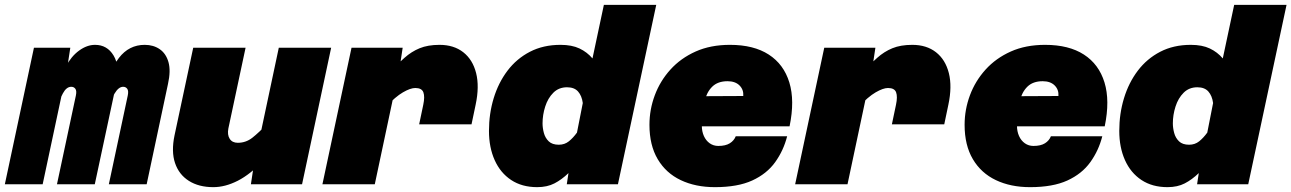

<svg xmlns="http://www.w3.org/2000/svg" viewBox="-48 -760 5327 792"><path d="M401 0 479 -366Q483 -385 477 -393.5Q471 -402 460 -402Q441 -402 424.5 -374Q408 -346 381 -277L392 -378Q401 -467 442.5 -521Q484 -575 549 -575Q585 -575 611 -557Q637 -539 647 -503.5Q657 -468 645 -414L557 0ZM-28 0 92 -563H242L227 -465L128 0ZM187 0 265 -366Q269 -385 263 -393.5Q257 -402 246 -402Q226 -402 211.5 -375Q197 -348 170 -277L195 -385Q201 -443 223.5 -485.5Q246 -528 278.5 -551.5Q311 -575 344 -575Q394 -575 420.5 -531Q447 -487 432 -416L343 0Z M965 -563 894 -230Q889 -204 899.5 -187.5Q910 -171 933 -171Q966 -171 992.5 -191.5Q1019 -212 1060 -255L1041 -100Q985 -41 933 -14.5Q881 12 832 12Q772 12 731 -14Q690 -40 674 -87.5Q658 -135 672 -202L749 -563ZM1318 -563 1198 0H987L998 -73L1102 -563Z M1681 -247 1698 -328Q1705 -361 1698.5 -379Q1692 -397 1665 -397Q1645 -397 1614 -379Q1583 -361 1545 -320L1557 -462Q1592 -496 1620.5 -521.5Q1649 -547 1683 -561Q1717 -575 1765 -575Q1824 -575 1863 -544.5Q1902 -514 1916 -458.5Q1930 -403 1914 -328L1897 -247ZM1282 0 1402 -563H1613L1602 -490L1498 0Z M2264 -575Q2311 -575 2342.5 -560Q2374 -545 2396 -519L2443 -740H2659L2501 0H2290L2297 -46Q2269 -19 2239 -3.5Q2209 12 2168 12Q2105 12 2060.5 -17.5Q2016 -47 1992.5 -99.5Q1969 -152 1969 -220Q1969 -291 1988.5 -355Q2008 -419 2045.5 -468.5Q2083 -518 2138 -546.5Q2193 -575 2264 -575ZM2257 -163Q2281 -163 2298.5 -177Q2316 -191 2332 -213L2356 -335Q2352 -365 2336.5 -382.5Q2321 -400 2291 -400Q2257 -400 2234.5 -377.5Q2212 -355 2201 -320.5Q2190 -286 2190 -251Q2190 -232 2195.5 -211.5Q2201 -191 2215.5 -177Q2230 -163 2257 -163Z M2901 12Q2821 12 2760 -17Q2699 -46 2665 -103.5Q2631 -161 2631 -245Q2631 -308 2653 -367Q2675 -426 2717.5 -473Q2760 -520 2821.5 -547.5Q2883 -575 2963 -575Q3061 -575 3123 -535Q3185 -495 3208 -420Q3231 -345 3209 -239H2786L2814 -363L3018 -364Q3020 -390 3002.5 -407.5Q2985 -425 2953 -425Q2913 -425 2890 -402.5Q2867 -380 2857 -339Q2847 -298 2847 -242Q2847 -218 2855.5 -199Q2864 -180 2879.5 -169Q2895 -158 2915 -158Q2945 -158 2962.5 -169Q2980 -180 2987 -198H3199Q3184 -139 3149.5 -91Q3115 -43 3055 -15.5Q2995 12 2901 12Z M3631 -247 3648 -328Q3655 -361 3648.5 -379Q3642 -397 3615 -397Q3595 -397 3564 -379Q3533 -361 3495 -320L3507 -462Q3542 -496 3570.5 -521.5Q3599 -547 3633 -561Q3667 -575 3715 -575Q3774 -575 3813 -544.5Q3852 -514 3866 -458.5Q3880 -403 3864 -328L3847 -247ZM3232 0 3352 -563H3563L3552 -490L3448 0Z M4201 12Q4121 12 4060 -17Q3999 -46 3965 -103.5Q3931 -161 3931 -245Q3931 -308 3953 -367Q3975 -426 4017.5 -473Q4060 -520 4121.5 -547.5Q4183 -575 4263 -575Q4361 -575 4423 -535Q4485 -495 4508 -420Q4531 -345 4509 -239H4086L4114 -363L4318 -364Q4320 -390 4302.5 -407.5Q4285 -425 4253 -425Q4213 -425 4190 -402.5Q4167 -380 4157 -339Q4147 -298 4147 -242Q4147 -218 4155.5 -199Q4164 -180 4179.5 -169Q4195 -158 4215 -158Q4245 -158 4262.5 -169Q4280 -180 4287 -198H4499Q4484 -139 4449.5 -91Q4415 -43 4355 -15.5Q4295 12 4201 12Z M4864 -575Q4911 -575 4942.5 -560Q4974 -545 4996 -519L5043 -740H5259L5101 0H4890L4897 -46Q4869 -19 4839 -3.5Q4809 12 4768 12Q4705 12 4660.5 -17.5Q4616 -47 4592.5 -99.5Q4569 -152 4569 -220Q4569 -291 4588.5 -355Q4608 -419 4645.5 -468.5Q4683 -518 4738 -546.5Q4793 -575 4864 -575ZM4857 -163Q4881 -163 4898.5 -177Q4916 -191 4932 -213L4956 -335Q4952 -365 4936.5 -382.5Q4921 -400 4891 -400Q4857 -400 4834.5 -377.5Q4812 -355 4801 -320.5Q4790 -286 4790 -251Q4790 -232 4795.5 -211.5Q4801 -191 4815.5 -177Q4830 -163 4857 -163Z"/></svg>

Font: Azeret Mono Thin Black
Style: Italic
Weight: 900
Italic angle: -12°
Version: Version 1.002